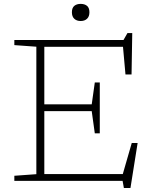

<svg xmlns="http://www.w3.org/2000/svg" viewBox="-20 -908 762 964"><path d="M52 0V-25.5L162.5 -33.5V-673.5L52 -681.5V-707H600L620 -742H644L640.5 -534H610L597.5 -673H202.5V-384H440.5L456 -494H481V-238.5H456L440.5 -350H202.5V-34H596.5L641.5 -190H671L635 36H602L595.5 0ZM385 -802.5Q365 -802.5 353 -813.8Q341 -825 341 -846.5Q341 -868.5 353 -878.5Q365 -888.5 385 -888.5Q405 -888.5 417 -878.5Q429 -868.5 429 -846.5Q429 -825 417 -813.8Q405 -802.5 385 -802.5Z"/></svg>

Font: Newsreader Caption ExtraLight
Style: Regular
Weight: 275
Designer: Hugues Gentile
Foundry: Production Type
Version: Version 1.001